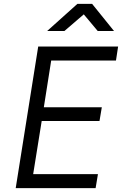

<svg xmlns="http://www.w3.org/2000/svg" viewBox="-20 -970 640 990"><path d="M223 -810H312L412 -896L484 -810H568L455 -950H379ZM61 0H473L485 -72H151L195 -346H493L505 -417H206L244 -658H578L589 -730H177Z"/></svg>

Font: JetBrains Mono Light
Style: Italic
Weight: 336
Italic angle: -9°
Monospace: yes
Designer: Philipp Nurullin, Konstantin Bulenkov
Foundry: JetBrains
Version: Version 2.305